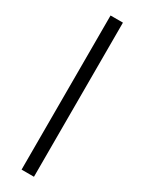

<svg xmlns="http://www.w3.org/2000/svg" viewBox="-189 -725 566 752"><g transform="rotate(30 94.0 -348.5)"><path d="M66 0V-697H122V0Z"/></g></svg>

Font: Bricolage Grotesque 24pt Condensed ExtraLight
Style: Regular
Weight: 250
Width: 3
Designer: Mathieu Triay
Foundry: Atelier Triay
Version: Version 1.001;gftools[0.9.33.dev8+g029e19f]